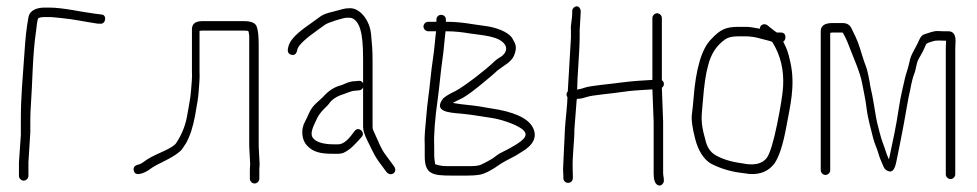

<svg xmlns="http://www.w3.org/2000/svg" viewBox="-20 -550 3095 608"><path d="M55 22C62.9 22 70 14.9 70 7V-36L76 -131V-170C76 -184.7 76.5 -198.8 77.5 -212.5C83.1 -289.1 82.8 -376.3 94.2 -451.7C95.8 -462.8 97.2 -484.3 101 -492C105 -494.7 112 -496 122 -496H135C147.1 -496 159.8 -494.1 172.5 -493C212.2 -489.5 252 -480.4 290 -475H297C315.3 -471.9 319.7 -504 301 -504L294 -505L278 -507C236.6 -512.2 180.7 -526 135 -526H122C93.6 -526 73.5 -516 70 -495C63.1 -453.9 61.2 -438.4 57.4 -382.4C52.2 -303.9 46 -247.9 46 -171V-122.5L40 -36V7C40 14.9 47.1 22 55 22Z M786.2 31C794.1 31 801.2 23.9 801.2 16V-13C801.2 -17.7 801.5 -23 802.2 -29L799.2 -87V-409C799.2 -436.5 797 -455.7 792.6 -466.6C788.2 -477.5 775.1 -483 753.2 -483H619.8C598.5 -483 587.8 -474.3 587.8 -457V-324C589.2 -303.3 586.3 -285.4 585 -263.7C583.6 -239.4 576.6 -209.5 573.4 -188C568.1 -154.6 556.1 -124.1 537.6 -96.6C533 -89.7 519.3 -80.5 492.9 -68.8C466.4 -57.2 448.5 -47.7 439.2 -40.4C430 -33.1 421.9 -29 415 -28C405.1 -24.7 401.4 -18.4 403.7 -9C409.2 12.8 444 -5.8 454.9 -14.2C463.9 -21.1 476 -28.1 491 -35C531.3 -54.5 551.4 -69.4 557.8 -79.5C561.8 -85.8 565.7 -91.7 569.4 -97C581.5 -118.6 591 -147.5 597.7 -183.7C604.4 -219.9 608.2 -245 609 -259C610.4 -282.6 613.2 -301.6 611.8 -324V-452C614.5 -452.7 617.1 -453 619.8 -453H753.2C757.9 -453 762.2 -452.7 766.2 -452C767.5 -448.7 768.5 -443.7 769.2 -437V-87L772.2 -30C771.5 -23.3 771.2 -17.7 771.2 -13V16C771.2 23.9 778.3 31 786.2 31Z M902.9 -376.5C913.4 -373.9 919.8 -380 921.9 -395C926.3 -408.1 948.8 -428.9 989.4 -457.5C998.4 -463.8 1004.9 -468.5 1008.9 -471.5C1016 -477.7 1066.8 -494 1079.4 -494C1088.2 -494 1093.7 -493.3 1095.8 -492C1128.5 -477.3 1129.8 -412.1 1129.8 -353V-286C1127.2 -292 1122.5 -294.7 1115.8 -294L1105.4 -293C1094.9 -293 1084 -290.3 1072.6 -285L1060.6 -280C1039.1 -275.1 1020.4 -262.8 1002.9 -243C998.2 -238.3 991 -231.7 981.3 -223.1C971.6 -214.5 963.9 -203.8 958.3 -191.1C952.7 -178.4 948.6 -169.7 945.9 -165C932.5 -141.6 934.8 -108.7 950.9 -90.5C970.8 -68.1 994.6 -63 1035.8 -63H1051.4C1056.5 -63 1061.9 -64 1067.8 -66C1091.6 -77.9 1101.1 -90.6 1116.8 -107L1124.8 -116C1138.5 -129.7 1117.1 -150 1104.6 -137L1098.2 -129C1081.4 -105 1065.7 -93 1051 -93H1036.6C1006.7 -93 983.4 -99 972.9 -111C957.4 -126.5 975.5 -155.9 983.6 -174.2C988 -184.3 996.1 -195.2 1007.9 -207C1013.4 -211.7 1017.7 -216.3 1021.4 -221C1030.5 -234.7 1045.7 -244.9 1067 -251.5C1078 -254.9 1092.8 -263 1107 -263L1117.8 -264C1123.2 -264.7 1127.2 -267.7 1129.8 -273V-148C1129.8 -137.3 1134.3 -123 1143.3 -105C1168.6 -54.4 1162.5 -60.4 1203.3 -6C1216.8 11.9 1241.9 -4.6 1227.3 -24C1214.4 -41.2 1211.5 -45.7 1200.2 -60.8C1187.3 -77.9 1179 -99.9 1169.8 -120L1162.3 -136.5C1160.7 -140.2 1159.8 -144 1159.8 -148V-353C1159.8 -395.6 1158.1 -406.5 1155.1 -440.8C1151.1 -486.1 1120.2 -524 1089 -524C1067.4 -524 1064 -520 1035.6 -513.3C1017.4 -509.1 1003.7 -504.3 996.2 -499C979.7 -487.3 962.1 -474.3 944.9 -462C913.4 -438.9 896.1 -418.6 892.9 -401C889 -387.3 892.3 -379.1 902.9 -376.5Z M1391 -451C1421.6 -451 1443.2 -448.1 1468.2 -444C1502.3 -438.4 1561.9 -436.9 1579.4 -407.8C1589.7 -390.8 1575.1 -375 1563.2 -368.4C1554.3 -363.5 1546 -356.4 1536.9 -347.3C1524.7 -335.2 1451.8 -276.6 1421.1 -261.1C1403.7 -253 1391 -245.3 1383 -238C1352 -196.6 1400 -193.3 1440.8 -190.1C1481.6 -186.1 1498.3 -181.9 1533.9 -177C1563.2 -173.1 1607.5 -158.6 1629.8 -143.7C1658.6 -124.5 1640.2 -108.8 1613.9 -92L1595.9 -81.5C1581 -72.8 1564.1 -66.6 1551.4 -56.8C1543.9 -49.8 1528.1 -40.5 1504.2 -29C1497.3 -25.7 1486.6 -24 1472.2 -24H1391.5C1381.2 -24 1370 -26 1358 -30C1356.8 -41 1355 -48 1355 -59V-87C1353.2 -122.1 1357.2 -174.1 1367 -243C1371 -271.2 1376.5 -332.8 1381 -361.5C1385.3 -388.9 1387.6 -425.5 1391 -451ZM1377 -503C1368.5 -503 1362 -496.8 1362 -488V-481H1336C1328.1 -481 1321 -473.9 1321 -466C1321 -458.1 1328.1 -451 1336 -451H1361C1359.7 -441.7 1358.3 -429.3 1357 -414C1353.7 -375.8 1347.6 -346.4 1343.5 -304C1338.7 -254.1 1333.3 -226.8 1329.7 -179.7C1326.6 -139.6 1323.2 -123.6 1325 -87V-54.5C1325 0.9 1349.4 6 1408 6H1459.4C1473.8 6 1485.3 5.3 1493.8 4C1511.6 2.5 1535.4 -9.7 1568 -32.8C1591.4 -47.2 1603.8 -50.3 1628.9 -67C1670 -90.5 1682.6 -117.1 1666.9 -147C1651.1 -176.8 1604.9 -196.8 1533.4 -207C1521.4 -209 1510.7 -210.8 1501.4 -212.5C1478.6 -216.6 1443 -218.6 1414 -224C1416.7 -226 1427.5 -231.3 1445.4 -240C1460.6 -248.7 1482.6 -265 1511.4 -289L1534.2 -308C1541.4 -314 1548.2 -320.2 1554.9 -326.5C1574.8 -342.3 1599.3 -353.1 1607.9 -374.3C1618.2 -399.7 1613.4 -410.1 1602.4 -428.5C1589.2 -450.5 1547 -463.9 1518 -467.5C1475.6 -472.8 1443.3 -481 1392 -481V-488C1392 -496.8 1385.5 -503 1377 -503Z M1806.8 -530C1799.1 -530 1792 -522.9 1792 -515V-509C1792 -486.5 1786.3 -472.8 1788 -453V-431L1778 -261C1775.3 -257.7 1774 -254.3 1774 -251C1774 -247.7 1775 -244.7 1777 -242C1777 -223.1 1770 -161.9 1769 -143L1763 -14C1763.7 -4.7 1764 2.3 1764 7V14C1764 22.8 1770.5 29 1779 29C1787.5 29 1794 22.8 1794 14V7C1794 1.7 1793.8 -5.5 1793.5 -14.5C1792 -56.3 1799 -99.3 1799 -142L1806 -232C1806 -238.2 1809.4 -237 1816 -237.5C1820.5 -237.8 1827.6 -239.5 1837.1 -242.6C1846.6 -245.7 1862.7 -248.4 1885.3 -250.8C1907.9 -253.1 1935.8 -256.7 1970.4 -261.5C1993.7 -264.2 2023.9 -265.3 2045.9 -267L2049.9 -164V-1C2049.9 18.2 2053.7 30.2 2061.1 35C2068.6 39.7 2075.1 37.9 2080.4 29.5C2085.1 22.2 2079.9 7.6 2079.9 -1V-165L2075.9 -272C2084.6 -278.2 2084.5 -290.3 2075.9 -296V-493C2075.9 -500.9 2068.8 -508 2060.9 -508C2053 -508 2045.9 -500.9 2045.9 -493V-297C2009.3 -294.6 1992.5 -294.3 1950.2 -289.1C1914.1 -283.9 1850.7 -279 1831.4 -272.4C1823 -269.5 1817.2 -267.8 1814 -267.5C1810.8 -267.2 1808.7 -266.7 1807.6 -266C1807.6 -301.5 1815.6 -390.2 1815.6 -431V-454L1818.8 -509V-515C1818.8 -522.9 1813.1 -530 1806.8 -530Z M2426.2 -416C2451.7 -375.2 2462.9 -328.4 2459.8 -275.6C2458.5 -252 2452.1 -212.3 2440.8 -156.4C2429.4 -100.5 2418.5 -65 2408.2 -50C2393.3 -30.6 2366.9 -24.9 2329.2 -33C2295.1 -37.5 2267.1 -46.2 2245.2 -59C2228.8 -68.8 2218.1 -85.5 2213.2 -109C2196.4 -167.9 2202.1 -181.9 2206.2 -235C2209.8 -281.5 2215.1 -317.2 2222.2 -342C2231 -378.8 2249.3 -406.8 2277.3 -426C2286.1 -432 2299.7 -435 2318.2 -435H2339.2C2356.2 -435 2372.9 -432.5 2389.4 -427.5C2402.4 -423.6 2426.2 -419.3 2426.2 -416ZM2318.2 -465C2278.1 -465 2260.3 -456.2 2232.2 -426C2202.2 -396 2183.5 -333.3 2176.2 -238C2174.9 -220.7 2173.1 -203.8 2170.9 -187.5C2168.7 -171.2 2172.3 -145.1 2181.7 -109.1C2191.2 -73.2 2207 -47.8 2229.2 -33C2258.1 -17.6 2289.7 -7.6 2324.2 -3L2354.2 1C2387.9 3 2413.9 -8 2432.2 -32C2447.4 -53.7 2460 -92.9 2470.2 -149.5C2481.6 -213 2499 -277.1 2483.4 -350.2C2475.2 -389.2 2470.7 -397 2460.2 -418C2464.9 -421.3 2467.2 -426 2467.2 -432C2467.2 -442 2462.2 -447 2452.2 -447H2440.2C2437.5 -448.3 2431.2 -453 2421.2 -461L2410.2 -470C2400.6 -477.2 2386.2 -472.1 2386.2 -459C2366.2 -463 2351.7 -465 2342.7 -465Z M2594 4C2601.9 4 2609 -3.1 2609 -11V-446C2611.7 -446.7 2614 -447 2616 -447H2648C2648.7 -447 2651.3 -442.6 2655.8 -433.9C2660.3 -425.2 2665.5 -412.9 2671.3 -397.2C2680.9 -371.2 2703.9 -321.1 2710 -286.9C2715.2 -257.1 2720 -241.3 2724 -208.2C2728.1 -174.1 2738.3 -140.1 2745 -112.5C2749.1 -95.7 2757.3 -80.3 2762 -62.9C2764.5 -53.5 2769.9 -39.7 2778.2 -21.5C2781.4 -14.5 2786.5 -10 2793.4 -8C2805.1 -3.3 2813.4 -13 2818.2 -37C2818.2 -37.8 2821.1 -52.1 2827 -80C2832.1 -104.3 2837.8 -136 2842.6 -160.5C2846.1 -178.2 2857.6 -249.3 2862.2 -265C2866.5 -288.5 2870.7 -305.3 2874.8 -315.4C2881.9 -333.3 2881 -349.7 2889.5 -363.9C2897.6 -377.4 2906 -393.5 2911.8 -408C2914.6 -415 2923.8 -415.3 2932.1 -418.6C2944.6 -423.6 2959.9 -421 2976 -421C2975.3 -410.3 2975 -400.3 2975 -391V2C2975 9.9 2982.1 17 2990 17C2997.9 17 3005 9.9 3005 2V-391C3005 -399.7 3005.3 -409.3 3006 -420C3006 -440.7 2998.3 -451 2983 -451H2967C2962.2 -451 2956.5 -451.2 2950 -451.7C2936.7 -452.7 2918.4 -444.5 2907.4 -441.5C2895.5 -438.3 2891 -423.3 2885.8 -412.5C2877.9 -396 2864.2 -376.7 2860.3 -355.4C2856.7 -336 2848.1 -314.3 2845.2 -300.3C2838.2 -266.8 2833.1 -252.1 2826.2 -207C2816.4 -142.8 2809.8 -115.8 2795 -45C2785.3 -65.3 2783.9 -76.7 2775.4 -98C2769.2 -113.5 2761.4 -146.7 2757.2 -163.2C2753.8 -177 2745.4 -233.4 2742.2 -248L2737.4 -270C2735.8 -277.3 2734.5 -285 2733.4 -293L2729 -315C2724.7 -336.7 2719.9 -343.2 2711.9 -369.2C2698.4 -412.7 2697.9 -417.1 2676 -461C2670.7 -471.7 2661.3 -477 2648 -477H2616C2591.3 -477 2579 -468.3 2579 -451V-11C2579 -3.1 2586.1 4 2594 4Z"/></svg>

Font: MewTooHand
Style: Condensed
Weight: 400
Designer: Mew Too, Robert Jablonski
Version: Version 0.77